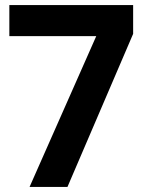

<svg xmlns="http://www.w3.org/2000/svg" viewBox="-20 -740 564 760"><path d="M97 0H247L507 -606V-720H17V-597H361Z"/></svg>

Font: Aspekta 650
Style: Regular
Weight: 650
Designer: Ivo Dolenc
Version: Version 2.000